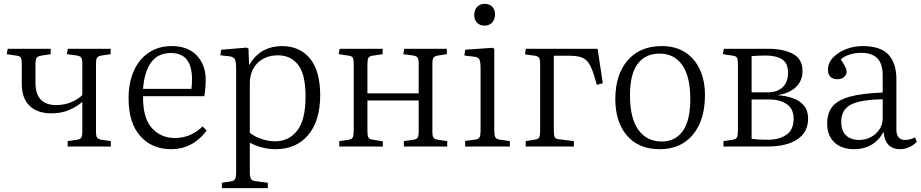

<svg xmlns="http://www.w3.org/2000/svg" viewBox="-20 -760 4776 996"><path d="M331 0V-28L378 -35Q396 -37 401.5 -46Q407 -55 407 -79V-231Q376 -205 336.5 -188.5Q297 -172 247 -172Q174 -172 133.5 -211Q93 -250 93 -325V-427Q93 -451 88.5 -460Q84 -469 68 -471L15 -479L20 -507H243V-479L191 -471Q175 -468 169.5 -459Q164 -450 164 -426V-331Q164 -215 271 -215Q313 -215 348.5 -229.5Q384 -244 407 -267V-429Q407 -452 401.5 -460.5Q396 -469 379 -472L327 -479L332 -507H554V-479L507 -472Q489 -469 483.5 -460.5Q478 -452 478 -428V-77Q478 -55 483.5 -46.5Q489 -38 507 -35L555 -28V0Z M868 14Q768 14 707.5 -54.5Q647 -123 647 -249Q647 -332 674.5 -393Q702 -454 752.5 -487.5Q803 -521 871 -521Q954 -521 1000.5 -472.5Q1047 -424 1047 -346Q1047 -305 1040 -261H722Q721 -147 768 -95.5Q815 -44 887 -44Q927 -44 963 -58.5Q999 -73 1031 -104L1052 -83Q1016 -34 969 -10Q922 14 868 14ZM722 -299H973Q976 -322 976 -350Q976 -485 866 -485Q737 -485 722 -299Z M1131 216V188L1178 181Q1193 179 1199 169.5Q1205 160 1205 134V-399Q1205 -437 1199 -451Q1193 -465 1170 -468L1123 -473L1127 -502L1259 -513L1269 -508L1272 -425H1274Q1305 -476 1347.5 -498.5Q1390 -521 1442 -521Q1535 -521 1588 -456.5Q1641 -392 1641 -266Q1641 -134 1579 -60Q1517 14 1409 14Q1374 14 1338 4.5Q1302 -5 1276 -20V134Q1276 158 1282 168Q1288 178 1307 180L1369 188V216ZM1407 -27Q1478 -27 1521.5 -82Q1565 -137 1565 -259Q1565 -375 1526.5 -424Q1488 -473 1422 -473Q1357 -473 1316.5 -433.5Q1276 -394 1276 -325V-71Q1300 -52 1335.5 -39.5Q1371 -27 1407 -27Z M1740 0V-28L1789 -35Q1805 -38 1810 -47.5Q1815 -57 1815 -83V-426Q1815 -451 1810.5 -460Q1806 -469 1790 -471L1737 -479L1742 -507H1965V-479L1912 -471Q1896 -469 1891 -459.5Q1886 -450 1886 -426V-276H2152V-429Q2152 -452 2146.5 -460.5Q2141 -469 2124 -472L2072 -479L2077 -507H2298V-479L2252 -472Q2234 -469 2228.5 -460.5Q2223 -452 2223 -428V-77Q2223 -54 2228.5 -46Q2234 -38 2252 -35L2300 -28V0H2075V-28L2123 -35Q2141 -37 2146.5 -46Q2152 -55 2152 -79V-239H1886V-79Q1886 -56 1891 -47Q1896 -38 1911 -36L1966 -27V0Z M2493 -627Q2469 -627 2454.5 -642.5Q2440 -658 2440 -682Q2440 -707 2454.5 -723.5Q2469 -740 2494 -740Q2519 -740 2533.5 -725Q2548 -710 2548 -685Q2548 -661 2533.5 -644Q2519 -627 2493 -627ZM2393 0V-29L2445 -36Q2462 -38 2467.5 -47.5Q2473 -57 2473 -85V-404Q2473 -440 2466.5 -452Q2460 -464 2438 -466L2389 -472L2393 -502L2534 -512L2544 -507V-81Q2544 -59 2549 -49Q2554 -39 2571 -36L2625 -28V0Z M2707 0V-28L2756 -36Q2773 -38 2777.5 -48Q2782 -58 2782 -83V-428Q2782 -451 2777 -459.5Q2772 -468 2755 -471L2703 -478L2708 -507H3080L3107 -328L3076 -320L3061 -371Q3048 -412 3033.5 -433.5Q3019 -455 2995 -463Q2971 -471 2929 -471H2853V-83Q2853 -59 2857 -49.5Q2861 -40 2877 -38L2957 -28V0Z M3402 14Q3294 14 3233 -56Q3172 -126 3172 -246Q3172 -373 3236 -447Q3300 -521 3413 -521Q3483 -521 3533 -489.5Q3583 -458 3610 -400.5Q3637 -343 3637 -266Q3637 -137 3574.5 -61.5Q3512 14 3402 14ZM3413 -26Q3484 -26 3522.5 -81Q3561 -136 3561 -246Q3561 -362 3519.5 -422Q3478 -482 3401 -482Q3328 -482 3288 -429Q3248 -376 3248 -266Q3248 -147 3291.5 -86.5Q3335 -26 3413 -26Z M3733 0V-28L3781 -35Q3798 -38 3803 -47.5Q3808 -57 3808 -82V-427Q3808 -450 3803.5 -459.5Q3799 -469 3782 -471L3730 -479L3735 -507H3965Q4042 -507 4092.5 -481Q4143 -455 4143 -391Q4143 -341 4109 -308.5Q4075 -276 4016 -267V-266Q4059 -263 4094.5 -250Q4130 -237 4151 -211.5Q4172 -186 4172 -145Q4172 -75 4117 -37.5Q4062 0 3960 0ZM3879 -281H3961Q4013 -281 4040.5 -308Q4068 -335 4068 -382Q4068 -432 4037.5 -452Q4007 -472 3952 -472Q3932 -472 3912.5 -471Q3893 -470 3879 -469ZM3963 -35Q4021 -35 4059 -60.5Q4097 -86 4097 -145Q4097 -194 4062.5 -219Q4028 -244 3968 -244H3879V-40Q3899 -37 3919.5 -36Q3940 -35 3963 -35Z M4411 14Q4347 14 4309 -21Q4271 -56 4271 -119Q4271 -173 4297.5 -206.5Q4324 -240 4387 -258Q4450 -276 4559 -280V-368Q4559 -431 4530.5 -458.5Q4502 -486 4447 -486Q4415 -486 4386 -476.5Q4357 -467 4342 -452Q4359 -425 4365.5 -411.5Q4372 -398 4372 -389Q4372 -372 4358.5 -360.5Q4345 -349 4323 -349Q4301 -349 4288 -361.5Q4275 -374 4275 -397Q4275 -433 4301 -461Q4327 -489 4368.5 -505Q4410 -521 4455 -521Q4548 -521 4589 -476.5Q4630 -432 4630 -349V-88Q4630 -34 4676 -34Q4699 -34 4727 -47L4736 -24Q4718 -6 4695.5 4Q4673 14 4650 14Q4612 14 4589.5 -8Q4567 -30 4564 -76Q4537 -29 4498.5 -7.5Q4460 14 4411 14ZM4437 -34Q4469 -34 4497 -48.5Q4525 -63 4542 -88.5Q4559 -114 4559 -149V-245Q4443 -243 4393.5 -217Q4344 -191 4344 -129Q4344 -81 4369 -57.5Q4394 -34 4437 -34Z"/></svg>

Font: Literata 36pt Light
Style: Regular
Weight: 300
Designer: Latin by Veronika Burian and Jose Scaglione. Greek by Irene Vlachou. Cyrillic by Vera Evstafieva.
Foundry: TypeTogether
Version: Version 3.002